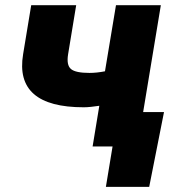

<svg xmlns="http://www.w3.org/2000/svg" viewBox="-20 -566 686 742"><path d="M303.7 -151.4Q35.2 -151.4 69.3 -356.4L100.6 -545.9H274.4L243.2 -356.4Q236.3 -314.5 254.2 -299.3Q272 -284.2 325.7 -284.2Q353.5 -284.2 385.7 -290.5L428.2 -545.9H601.6L511.2 0H337.9L363.8 -157.2Q347.7 -154.8 332 -153.1Q316.4 -151.4 303.7 -151.4ZM389.2 156.2 415 0H370.6L392.6 -132.8H613.8L556.6 156.2Z"/></svg>

Font: Inter Extra Bold
Style: Italic
Weight: 800
Italic angle: -9.39999°
Designer: Rasmus Andersson
Foundry: rsms
Version: Version 4.000;git-3c8e0fc